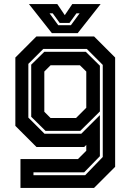

<svg xmlns="http://www.w3.org/2000/svg" viewBox="-20 -718 645 938"><path d="M80 200V59H361L401.5 18.5V-10L391.5 0H158L55 -103V-437L158 -540H439.5L542.5 -437V97L439.5 200ZM143.5 138H396L482 49V-401L404 -479H191.5L118.5 -406V-143.5L197.5 -64.5H377L468 -155.5V45L391 124H143.5ZM202.5 -78.5 132.5 -147.5V-402L196.5 -465H399L468 -397V-173.5L372 -78.5ZM227 -141.5H351.5L401.5 -191.5V-368.5L370.5 -399H227L196.5 -368.5V-172ZM233.5 -556 121.5 -698H260L296.5 -644L333 -698H471.5L359.5 -556ZM264.5 -595H326.5L369 -653H353.5L319.5 -606H271.5L237.5 -653H222Z"/></svg>

Font: Tourney
Style: Bold
Weight: 700
Designer: Tyler Finck
Foundry: Etcetera Type Co
Version: Version 1.015